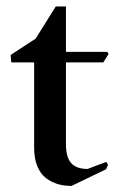

<svg xmlns="http://www.w3.org/2000/svg" viewBox="-20 -581 382 607"><path d="M206.1 6.8Q182.6 6.8 162.6 1Q142.6 -4.9 125.2 -18.1Q107.9 -31.2 97.9 -55.7Q87.9 -80.1 87.9 -114.3V-383.8H15.6L13.7 -407.2L92.8 -459L156.2 -560.5H188.5V-417H319.3L323.2 -410.2L306.6 -383.8H188.5V-125Q188.5 -84.5 204.8 -65.7Q221.2 -46.9 256.8 -46.9L316.4 -69.3L321.3 -59.6L315.4 -45.9Z"/></svg>

Font: Comprehension SemiBold
Style: Regular
Weight: 600
Designer: Alfredo Marco Pradil
Foundry: Alfredo Marco Pradil
Version: 1.0